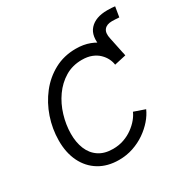

<svg xmlns="http://www.w3.org/2000/svg" viewBox="-148 -768 895 912"><g transform="rotate(-30 299.5 -312.0)"><path d="M466.3 -395.5 443.8 -494.6Q428.2 -564 460 -598.9Q491.7 -633.8 556.2 -633.8Q569.3 -633.8 580.1 -633.1Q590.8 -632.3 598.6 -631.3L589.4 -575.7Q579.6 -576.7 568.4 -577.1Q557.1 -577.6 549.8 -577.6Q520.5 -577.6 507.3 -560.8Q494.1 -543.9 502 -510.3L523.9 -405.3ZM251 10.3Q188 10.3 142.3 -17.6Q96.7 -45.4 72 -95.7Q47.4 -146 47.9 -212.9Q48.3 -276.4 68.8 -336.7Q89.4 -397 127 -445.1Q164.6 -493.2 217.3 -521.7Q270 -550.3 335.4 -550.3Q377.4 -550.3 410.9 -537.6Q444.3 -524.9 468.3 -503.9Q492.2 -482.9 506.3 -457.3Q520.5 -431.6 523.9 -405.3L460 -391.1Q458 -407.7 449.5 -425Q440.9 -442.4 425.5 -457.3Q410.2 -472.2 387.5 -481.2Q364.7 -490.2 334 -490.2Q282.2 -490.2 241.7 -465.8Q201.2 -441.4 172.6 -400.9Q144 -360.4 129.2 -311Q114.3 -261.7 113.8 -212.4Q113.3 -165 128.4 -127.9Q143.6 -90.8 174.6 -70.1Q205.6 -49.3 252 -49.3Q284.7 -49.3 312.3 -59.1Q339.8 -68.8 361.8 -85Q383.8 -101.1 398.9 -119.4Q414.1 -137.7 421.4 -155.3L481.9 -134.3Q470.2 -107.4 448 -81.8Q425.8 -56.2 395.8 -35.4Q365.7 -14.6 329.1 -2.2Q292.5 10.3 251 10.3Z"/></g></svg>

Font: Inter 16pt Light
Style: Italic
Weight: 300
Italic angle: -9.3988°
Version: Version 4.001;git-66647c0bb